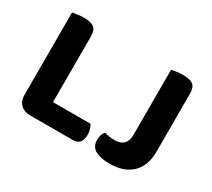

<svg xmlns="http://www.w3.org/2000/svg" viewBox="-123 -833 1173 1064"><g transform="rotate(30 464.0 -301.0)"><path d="M153 2Q115 2 92.5 -20.5Q70 -43 70 -81V-608Q81 -610 101.5 -613Q122 -616 142 -616Q187 -616 207 -601Q227 -586 227 -542V-125H467Q473 -115 478.5 -99Q484 -83 484 -64Q484 -31 469.5 -14.5Q455 2 430 2ZM861 -174Q861 -84 810.5 -35Q760 14 667 14Q613 14 578 -4Q543 -22 543 -67Q543 -86 548.5 -100Q554 -114 561 -122Q579 -118 594.5 -115.5Q610 -113 627 -113Q704 -113 704 -193V-608Q715 -610 735.5 -613Q756 -616 776 -616Q821 -616 841 -601Q861 -586 861 -542Z"/></g></svg>

Font: Baloo Thambi 2
Style: Bold
Weight: 700
Designer: Aadarsh Rajan and Ek Type
Foundry: Ek Type
Version: Version 1.640;hotconv 1.0.111;makeotfexe 2.5.65597; ttfautoh